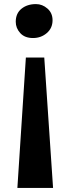

<svg xmlns="http://www.w3.org/2000/svg" viewBox="-20 -768 337 939"><path d="M65 151 106.5 -486.5H196.5L239.5 151ZM156 -748Q187 -748 212 -726.2Q237 -704.5 237 -669Q237 -630.5 208.8 -606.2Q180.5 -582 141.5 -582Q101 -582 79 -606.2Q57 -630.5 57 -661.5Q57 -702.5 85 -725.2Q113 -748 156 -748Z"/></svg>

Font: Merriweather 24pt ExtraBold
Style: Regular
Weight: 800
Version: Version 2.100